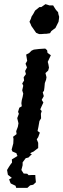

<svg xmlns="http://www.w3.org/2000/svg" viewBox="-20 -742 305 925"><path d="M77 9 63 8 59 -4 40 -12 36 -21 44 -51 45 -73 43 -83 60 -96 58 -110 66 -131 69 -148 63 -173 71 -194 67 -203 73 -223 85 -230 83 -245 85 -260 89 -275 92 -291 87 -307 92 -329 87 -340 96 -354 94 -370 105 -385 101 -400 110 -417 103 -435 111 -449 106 -479 121 -487 132 -498 143 -503 168 -506 198 -508 207 -500 209 -487 225 -476 210 -444 213 -433 216 -416 212 -402 199 -390 204 -370 202 -358 196 -342 194 -320 192 -305 186 -297 191 -279 181 -261 189 -248 181 -231 174 -215 181 -207 177 -194 178 -172 170 -159 165 -130 161 -111 172 -103 164 -81 157 -71 164 -54V-29L142 -12L129 -6L122 6L109 9ZM168 -578 154 -584 147 -594 138 -607 131 -617 128 -625 122 -637 129 -652 132 -662 141 -676 149 -691 159 -699 170 -708H179L192 -717L199 -722L209 -719L218 -716H236L244 -703L250 -694L260 -683L261 -675L265 -661L264 -651L262 -637L255 -623L247 -607L236 -599L227 -592L221 -582L202 -579H193L181 -578ZM58 163 55 153 32 142 29 136 24 122 37 115 18 100 14 77 23 62 31 50 38 41 37 26 57 14 74 3 113 -1 136 0H134L117 17L104 20L89 40V54L83 77L94 94L111 95L118 102L135 101H150L151 116L153 136L140 148L125 151L112 163H98Z"/></svg>

Font: Winky Rough
Style: Italic
Weight: 400
Italic angle: -8.97852°
Designer: Simon Atzbach
Foundry: typofactur
Version: Version 1.206